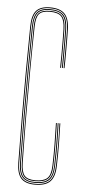

<svg xmlns="http://www.w3.org/2000/svg" viewBox="-56 -836 386 874"><g transform="rotate(5 136.5 -399.0)"><path d="M138.2 6Q94 6 74.5 -15.8Q55 -37.5 54.2 -87Q52.8 -187.5 52.2 -292.8Q51.8 -398 52.2 -503.6Q52.8 -609.2 54.2 -711Q55 -761.2 74.4 -782.6Q93.8 -804 137.2 -804Q182.2 -804 203.5 -782.6Q224.8 -761.2 226.2 -711Q226.5 -699 226.8 -676.4Q227 -653.8 227 -626.9Q227 -600 226.9 -575.1Q226.8 -550.2 226.2 -534H222.2Q222.8 -550.8 222.9 -584.6Q223 -618.5 223 -654.1Q223 -689.8 222.2 -711Q220.8 -760.2 200.5 -780.1Q180.2 -800 137.2 -800Q95.2 -800 77.1 -779.5Q59 -759 58.2 -711Q56.8 -611 56.2 -505.2Q55.8 -399.5 56.2 -293.5Q56.8 -187.5 58.2 -87Q59 -39 77.6 -18.5Q96.2 2 138.2 2Q184 2 204.4 -18.5Q224.8 -39 226.2 -87Q227.8 -139.2 227.6 -184.9Q227.5 -230.5 225.2 -282H229.2Q230.8 -229.5 231.2 -184.5Q231.8 -139.5 230.2 -87Q228.8 -37.5 207.5 -15.8Q186.2 6 138.2 6ZM138.2 -2Q97.8 -2 80.4 -21.4Q63 -40.8 62.2 -88Q60.8 -188 60.2 -293.8Q59.8 -399.5 60.2 -505.2Q60.8 -611 62.2 -711Q63 -757.5 79.9 -776.8Q96.8 -796 137.2 -796Q178.2 -796 197.5 -777.8Q216.8 -759.5 218.2 -711Q218.5 -699 218.8 -675.9Q219 -652.8 219 -625.6Q219 -598.5 218.9 -573.8Q218.8 -549 218.2 -534H214.2Q214.8 -556.8 214.9 -588.1Q215 -619.5 214.9 -652.1Q214.8 -684.8 214.2 -711Q213.2 -753.2 196.6 -772.6Q180 -792 137.2 -792Q99 -792 83 -774Q67 -756 66.2 -711Q64.8 -611 64.2 -505.2Q63.8 -399.5 64.2 -293.8Q64.8 -188 66.2 -88Q67 -43 83.1 -24.5Q99.2 -6 138.2 -6Q179.5 -6 198.2 -23.9Q217 -41.8 218.2 -87Q219.2 -122 219.4 -153.2Q219.5 -184.5 218.9 -215.8Q218.2 -247 217.2 -282H221.2Q222.2 -247 222.9 -215.8Q223.5 -184.5 223.4 -153.2Q223.2 -122 222.2 -87Q220.8 -40.5 201.6 -21.2Q182.5 -2 138.2 -2ZM138.2 -10Q100.8 -10 85.9 -27.2Q71 -44.5 70.2 -88Q68.8 -188 68.2 -293.8Q67.8 -399.5 68.2 -505.2Q68.8 -611 70.2 -711Q71 -754.5 85.8 -771.2Q100.5 -788 137.2 -788Q177.8 -788 193.6 -770.1Q209.5 -752.2 210.2 -711Q210.8 -690.5 210.9 -656.5Q211 -622.5 210.9 -588.5Q210.8 -554.5 210.2 -534H206.2Q207 -557.2 207 -591.9Q207 -626.5 206.9 -659.4Q206.8 -692.2 206.2 -710Q205.2 -751 190.6 -767.5Q176 -784 137.2 -784Q102 -784 88.5 -768.5Q75 -753 74.2 -711Q72.2 -611 71.6 -505.2Q71 -399.5 71.6 -293.8Q72.2 -188 74.2 -88Q75 -46 89 -30Q103 -14 138.2 -14Q175 -14 192 -29.1Q209 -44.2 210.2 -88Q211.8 -139.8 211.2 -184.6Q210.8 -229.5 209.2 -282H213.2Q214.5 -239.8 215.2 -191Q216 -142.2 214.2 -87Q213 -42.5 195.1 -26.2Q177.2 -10 138.2 -10Z"/></g></svg>

Font: Big Shoulders Inline Thin
Style: Regular
Weight: 100
Designer: Patric King
Foundry: XO Type Co
Version: Version 2.002